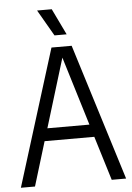

<svg xmlns="http://www.w3.org/2000/svg" viewBox="-62 -991 712 1037"><g transform="rotate(-5 294.0 -473.0)"><path d="M501 0 427.5 -239.5H158L85 0H8.5L239 -740H348.5L579 0ZM179 -307.5H407L293 -680.5ZM261 -804 179 -946H258.5L327 -804Z"/></g></svg>

Font: Encode Sans Condensed
Style: Regular
Weight: 400
Width: 3
Designer: Multiple Designers
Foundry: Impallari Type
Version: Version 2.000